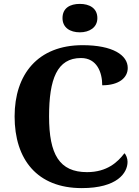

<svg xmlns="http://www.w3.org/2000/svg" viewBox="-20 -956 716 986"><path d="M390 -790C438 -790 480 -814 480 -863C480 -915 438 -936 390 -936C340 -936 301 -915 301 -863C301 -814 340 -790 390 -790ZM400 10C582 10 635 -68 635 -125C635 -142 628 -161 619 -169C585 -124 530 -72 427 -72C285 -72 232 -163 232 -358C232 -550 273 -658 396 -658C478 -658 505 -584 505 -518C590 -518 636 -556 636 -607C636 -673 559 -724 404 -724C174 -724 55 -574 55 -358C55 -137 171 10 400 10Z"/></svg>

Font: Noto Serif Hentaigana Bold
Style: Regular
Weight: 700
Designer: Kazuhiro Yamada
Foundry: nipponia
Version: Version 1.000